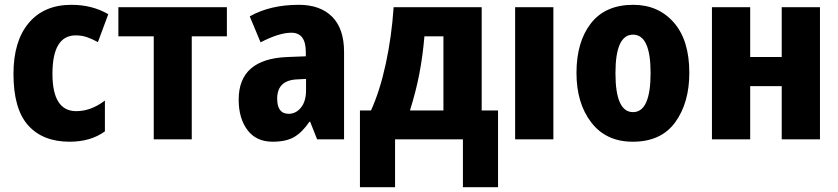

<svg xmlns="http://www.w3.org/2000/svg" viewBox="-20 -579 3485 798"><path d="M269 10Q357 10 416 -33V-161Q358 -117 297 -117Q198 -117 198 -272Q198 -432 295 -432Q320 -432 341.5 -424.5Q363 -417 387 -404L430 -520Q363 -559 277 -559Q163 -559 99.5 -483.5Q36 -408 36 -272Q36 -126 97 -58Q158 10 269 10Z M923 -428H777V0H619V-428H472V-549H923Z M1252 -251V-204Q1252 -158 1231 -132Q1210 -106 1180 -106Q1132 -106 1132 -169Q1132 -245 1214 -249ZM1222 -559Q1103 -559 1018 -511L1063 -403Q1140 -443 1191 -443Q1251 -443 1251 -363V-345L1174 -342Q972 -334 972 -165Q972 -87 1008.5 -38.5Q1045 10 1113 10Q1170 10 1203.5 -10Q1237 -30 1266 -73H1269L1298 0H1410V-363Q1410 -460 1360.5 -509.5Q1311 -559 1222 -559Z M1823 -428V-120H1684Q1709 -200 1723 -273Q1737 -346 1744 -428ZM1982 -549H1616Q1608 -428 1583.5 -314.5Q1559 -201 1522 -120H1476V199H1622V0H1904V199H2050V-120H1982Z M2280 0H2121V-549H2280Z M2845 -276Q2845 -412 2780.5 -485.5Q2716 -559 2612 -559Q2496 -559 2436 -482Q2376 -405 2376 -276Q2376 -150 2437.5 -70Q2499 10 2610 10Q2728 10 2786.5 -71Q2845 -152 2845 -276ZM2538 -275Q2538 -435 2611 -435Q2684 -435 2684 -276Q2684 -113 2611 -113Q2538 -113 2538 -275Z M3098 -549V-342H3229V-549H3388V0H3229V-221H3098V0H2939V-549Z"/></svg>

Font: Noto Sans Display SemiCondensed Extra
Style: Regular
Weight: 800
Width: 4
Designer: Monotype Design Team
Foundry: Monotype Imaging Inc.
Version: Version 1.900